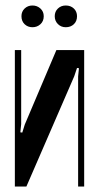

<svg xmlns="http://www.w3.org/2000/svg" viewBox="-20 -678 356 698"><path d="M286 -496V0H264V-400L267 -430L260 -431L250 -401L76 0H34V-496H57V-227L54 -197L61 -196L70 -225L185 -496ZM58 -619Q58 -636 69.5 -647Q81 -658 98 -658Q115 -658 127 -647Q139 -636 139 -619Q139 -601 127 -590Q115 -579 98 -579Q81 -579 69.5 -590Q58 -601 58 -619ZM179 -619Q179 -636 190.5 -647Q202 -658 219 -658Q237 -658 248.5 -647Q260 -636 260 -619Q260 -601 248.5 -590Q237 -579 219 -579Q202 -579 190.5 -590.5Q179 -602 179 -619Z"/></svg>

Font: Moniqa Extra Bold Narrow Heading
Style: Regular
Weight: 800
Width: 4
Designer: Rajesh Rajput
Foundry: Rajesh Rajput
Version: Version 1.000;December 15, 2022;FontCreator 14.0.0.2794 32-b